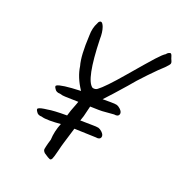

<svg xmlns="http://www.w3.org/2000/svg" viewBox="-134 -796 926 981"><g transform="rotate(20 329.0 -305.0)"><path d="M426 -116 308 -120Q287 -50 282 -34.5Q277 -19 268.5 16Q260 51 255 61Q250 71 242.5 69Q235 67 209 49Q198 38 200 28.5Q202 19 203 14Q206 0 214 -26Q216 -73 235 -119Q205 -116 175 -116Q145 -116 130 -121Q109 -121 101 -135Q90 -150 98 -154Q108 -161 145 -165Q175 -171 250 -171Q256 -195 275 -242L280 -256Q222 -258 207.5 -258Q193 -258 178 -263Q157 -263 149 -277Q138 -292 146 -296Q166 -309 274 -313Q234 -373 226 -431Q211 -482 217 -593Q217 -635 234 -666Q237 -672 237 -673Q253 -693 266 -658Q275 -632 274 -595Q280 -376 324 -348Q339 -344 350 -352Q383 -376 463.5 -470.5Q544 -565 573.5 -597.5Q603 -630 617 -638Q624 -649 638 -651Q644 -649 647.5 -636.5Q651 -624 655 -616.5Q659 -609 658 -602Q657 -595 636 -574Q614 -555 566 -505Q518 -455 490 -420Q429 -350 392 -311H435Q461 -311 470 -308.5Q479 -306 490 -296Q506 -281 501 -267.5Q496 -254 474 -258L411 -253Q406 -252 345 -254Q343 -247 331 -197L322 -170Q348 -169 380.5 -169Q413 -169 422 -166.5Q431 -164 442 -154Q458 -139 453 -125.5Q448 -112 426 -116Z"/></g></svg>

Font: Caveat
Style: Regular
Weight: 400
Designer: Pablo Impallari
Foundry: Creative Lab NY
Version: Version 1.096; ttfautohint (v1.3)